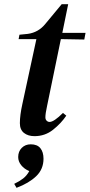

<svg xmlns="http://www.w3.org/2000/svg" viewBox="-20 -637 429 918"><path d="M145 14Q114 14 94.5 -1.5Q75 -17 75 -48Q75 -86 87 -140L154 -450H69L73 -471L113 -475Q164 -482 197 -523L275 -617H306L278 -480H389L383 -448L271 -450L205 -130Q201 -112 199 -98.5Q197 -85 197 -76Q197 -66 203 -60Q209 -54 217 -54Q238 -54 281 -97L297 -84Q272 -47 233.5 -16.5Q195 14 145 14ZM59 261 48 242Q73 230 90.5 216.5Q108 203 120 181Q96 171 81.5 153Q67 135 67 114Q67 87 84 70Q101 53 127 53Q158 53 173 71.5Q188 90 188 122Q188 172 153 205.5Q118 239 59 261Z"/></svg>

Font: DM Serif Text
Style: Italic
Weight: 400
Italic angle: -12°
Designer: Colophon Foundry, Frank Grießhammer
Foundry: Colophon Foundry
Version: Version 5.100; ttfautohint (v1.8.2)